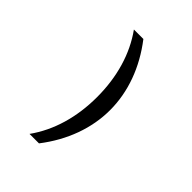

<svg xmlns="http://www.w3.org/2000/svg" viewBox="-243 -848 1147 1147"><g transform="rotate(45 330.0 -275.0)"><path d="M290 -716H210C296 -596 340 -445 340 -275C340 -105 296 46 210 166H290C395 30 450 -122 450 -275C450 -428 395 -580 290 -716Z"/></g></svg>

Font: Uncut Plan8
Style: Regular
Weight: 400
Designer: Kasper Nordkvist
Foundry: UNCUT.wtf
Version: Version 1.002;Glyphs 3.1.2 (3151)